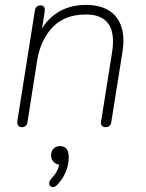

<svg xmlns="http://www.w3.org/2000/svg" viewBox="-20 -512 593 782"><path d="M68 6Q58 6 53.5 -1.5Q49 -9 51 -21L122 -469Q125 -490 146 -490Q155 -490 159.5 -483.5Q164 -477 162 -465L146 -364H135Q160 -424 210 -458Q260 -492 331 -492Q385 -492 421.5 -470.5Q458 -449 473.5 -405.5Q489 -362 478 -295L433 -13Q430 6 409 6Q399 6 394.5 -0.5Q390 -7 392 -19L436 -296Q449 -376 422 -414.5Q395 -453 330 -453Q244 -453 194.5 -401.5Q145 -350 131 -264L92 -15Q89 6 68 6ZM212 242Q204 250 196.5 250Q189 250 184.5 245.5Q180 241 180.5 233Q181 225 188 217Q204 200 212 184.5Q220 169 223 150L228 159Q210 159 199 148Q188 137 188 121Q188 104 198 93.5Q208 83 224 83Q260 83 260 128Q260 149 254 170Q248 191 237 209.5Q226 228 212 242Z"/></svg>

Font: Nunito Variable Extra Light
Style: Italic
Weight: 200
Italic angle: -9°
Designer: Vernon Adams
Foundry: Vernon Adams
Version: Version 3.602